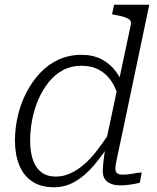

<svg xmlns="http://www.w3.org/2000/svg" viewBox="-20 -778 661 809"><path d="M207 11Q152 11 115.5 -13.5Q79 -38 61 -82.5Q43 -127 43 -186Q43 -237 55 -289Q67 -341 90.5 -387Q114 -433 148 -469.5Q182 -506 226 -526.5Q270 -547 324 -547Q372 -547 408.5 -528Q445 -509 470.5 -474Q496 -439 508 -391L482 -356Q472 -401 451 -433.5Q430 -466 398 -483.5Q366 -501 323 -501Q280 -501 245.5 -482.5Q211 -464 185 -431.5Q159 -399 141.5 -358.5Q124 -318 115.5 -273.5Q107 -229 107 -185Q107 -139 118.5 -105Q130 -71 154 -52.5Q178 -34 215 -34Q247 -34 276.5 -47.5Q306 -61 334 -85Q362 -109 388.5 -143.5Q415 -178 442 -219L450 -185Q414 -126 376 -81.5Q338 -37 296.5 -13Q255 11 207 11ZM485 3Q453 3 433 -11.5Q413 -26 413 -58Q413 -67 414.5 -83Q416 -99 418.5 -119Q421 -139 424 -159L423 -164L531 -673Q534 -687 527 -694Q520 -701 504 -706Q488 -711 462 -716L452 -718L461 -758H609L491 -196Q483 -160 477.5 -134Q472 -108 469 -92Q466 -76 466 -68Q466 -54 474 -48Q482 -42 496 -42Q520 -42 541 -46.5Q562 -51 577 -51L569 -8Q558 -5 544 -2.5Q530 0 515.5 1.5Q501 3 485 3Z"/></svg>

Font: Roboto Serif 20pt ExtraLight
Style: Italic
Weight: 250
Italic angle: -10°
Version: Version 1.007